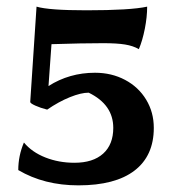

<svg xmlns="http://www.w3.org/2000/svg" viewBox="-20 -547 518 578"><path d="M35 -35Q35 -78 52 -118Q76 -89 116.5 -73Q157 -57 204 -57Q260 -57 290.5 -84.5Q321 -112 321 -162Q321 -232 247 -268Q224 -268 190.5 -254.5Q157 -241 122 -217Q102 -222 86.5 -229Q71 -236 71 -240L90 -527Q127 -516 240 -516Q373 -516 423 -527Q423 -496 416 -460.5Q409 -425 398 -399Q381 -409 356.5 -413Q332 -417 291 -417Q227 -417 135 -414L126 -288Q189 -328 266 -328Q316 -328 356.5 -306.5Q397 -285 420 -247Q443 -209 443 -162Q443 -78 385 -33.5Q327 11 216 11Q113 11 35 -35Z"/></svg>

Font: Mirza SemiBold
Style: Regular
Weight: 600
Designer: Arabic design by Kourosh Beigpour, Latin design by Eduardo Tunni, engineering by Lasse Fister
Version: Version 1.0010g